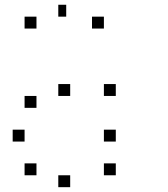

<svg xmlns="http://www.w3.org/2000/svg" viewBox="-20 -820 707 807"><path d="M466.7 -133.3V-83.3H416.7V-133.3ZM275 -83.3V-33.3H225V-83.3ZM133.3 -133.3V-83.3H83.3V-133.3ZM466.7 -275V-225H416.7V-275ZM83.3 -275V-225H33.3V-275ZM466.7 -466.7V-416.7H416.7V-466.7ZM275 -466.7V-416.7H225V-466.7ZM133.3 -416.7V-366.7H83.3V-416.7ZM416.7 -750V-700H366.7V-750ZM258.3 -800V-750H225V-800ZM133.3 -750V-700H83.3V-750Z"/></svg>

Font: 0xA000-Boxes
Style: Boxes
Weight: 400
Version: Version 0.1